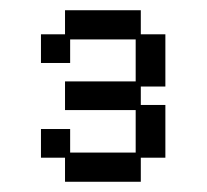

<svg xmlns="http://www.w3.org/2000/svg" viewBox="-20 -651 404 375"><path d="M107 -296V-343H60V-399H117V-353H245V-436H107V-492H245V-574H117V-528H60V-584H107V-631H255V-584H303V-482H255V-446H303V-343H255V-296Z"/></svg>

Font: Pixelify Sans
Style: Regular
Weight: 400
Designer: Stefie Justprince
Foundry: Typecalism Foundryline
Version: Version 1.000;February 13, 2025;FontCreator 15.0.0.3015 64-b